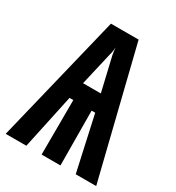

<svg xmlns="http://www.w3.org/2000/svg" viewBox="-179 -820 851 926"><g transform="rotate(30 246.5 -357.0)"><path d="M-7 0H108L173 -304H194L193 0H298L296 -304H316L383 0H497L321 -714H167ZM194 -398 237 -584C240 -592 242 -605 244 -626C245 -606 248 -594 249 -586L293 -398Z"/></g></svg>

Font: Noto Sans Mono ExtraCondensed SemiBold
Style: Regular
Weight: 600
Width: 2
Designer: Monotype Design Team
Foundry: Monotype Imaging Inc.
Version: Version 2.014